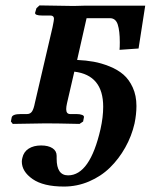

<svg xmlns="http://www.w3.org/2000/svg" viewBox="-20 -454 553 705"><path d="M107.9 -75.2 172.9 -354Q178.2 -379.9 178.2 -384.8Q178.2 -397 165 -397H134.8Q107.4 -397 108.9 -407.2L113.8 -423.8L125 -434.1L250 -432.1Q256.8 -432.1 269.5 -432.6Q282.2 -433.1 288.1 -433.1H513.2L488.8 -275.9L418.9 -271Q419.9 -279.8 419.9 -298.8Q419.9 -340.3 412.4 -363.8Q404.8 -387.2 383.8 -387.2H297.9L263.2 -233.9Q295.9 -232.4 324.2 -227.3Q352.5 -222.2 382.3 -210.2Q412.1 -198.2 433.1 -180.2Q454.1 -162.1 467.5 -132.6Q481 -103 481 -64.9Q481 -34.7 474.1 -1Q463.4 45.9 439.9 87.6Q416.5 129.4 383.8 161.4Q351.1 193.4 307.1 212.2Q263.2 231 214.8 231Q139.2 231 99.6 203.4Q60.1 175.8 60.1 139.2Q60.1 133.8 62 126Q66.9 103.5 85.2 91.8Q103.5 80.1 130.9 80.1Q157.2 80.1 172.6 90.1Q188 100.1 188 118.2V128.9Q188 189.9 230 189.9Q310.1 189.9 349.1 20Q358.9 -23.9 358.9 -62Q358.9 -178.2 252.9 -190.9L226.1 -75.2Q223.1 -62 223.1 -53.2Q223.1 -35.2 237.8 -35.2H261.2Q273.9 -35.2 281.7 -32Q289.6 -28.8 288.1 -22.9L285.2 -7.8L272 1Q187 -1 147.9 -1L26.9 1L20 -7.8L22.9 -22.9Q25.9 -35.2 56.2 -35.2H79.1Q91.3 -35.2 97.7 -44.9Q104 -54.7 107.9 -75.2Z"/></svg>

Font: Linux Libertine G
Style: Semibold Italic
Weight: 600
Italic angle: -11.5°
Designer: Philipp H. Poll
Foundry: Philipp H. Poll
Version: Version 5.1.1